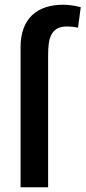

<svg xmlns="http://www.w3.org/2000/svg" viewBox="-20 -792 362 812"><path d="M183.5 0H67V-591.5Q67 -638 79.8 -672Q92.5 -706 116.2 -728.2Q140 -750.5 173.2 -761.2Q206.5 -772 247.5 -772Q281.5 -772 321.5 -761.5L310 -675Q287 -680 264 -680Q237.5 -680 221.8 -671Q206 -662 197.5 -645.8Q189 -629.5 186.2 -607.2Q183.5 -585 183.5 -559Z"/></svg>

Font: Roberto Sans Medium
Style: Regular
Weight: 500
Designer: Google (font) & Cristiano Sobral (main changes)
Version: Version 1.000;October 12, 2021;FontCreator 14.0.0.2814 64-bi